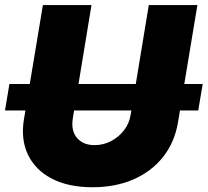

<svg xmlns="http://www.w3.org/2000/svg" viewBox="-27 -748 842 779"><path d="M795.4 -407.2 777.3 -299.8H703.1L695.3 -252.4Q681.6 -170.4 634.5 -111.1Q587.4 -51.8 514.2 -20Q440.9 11.7 348.1 11.7Q250.5 11.7 183.3 -23.2Q116.2 -58.1 86.4 -120.6Q56.6 -183.1 70.3 -265.1L76.2 -299.8H-6.8L11.2 -407.2H93.8L147 -727.5H344.2L291.5 -407.2H523.9L576.7 -727.5H773.9L720.7 -407.2ZM505.9 -299.8H273.4L268.6 -269Q260.3 -218.8 284.9 -189Q309.6 -159.2 356.4 -159.2Q393.1 -159.2 424.3 -175.8Q455.6 -192.4 476.6 -220Q497.6 -247.6 502.9 -281.7Z"/></svg>

Font: Inter Display Black
Style: Italic
Weight: 900
Italic angle: -9.39999°
Designer: Rasmus Andersson
Foundry: rsms
Version: Version 4.000;git-a52131595